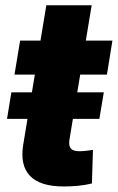

<svg xmlns="http://www.w3.org/2000/svg" viewBox="-20 -691 440 718"><path d="M368.2 -345.7 351.6 -246.6H6.3L22.5 -345.7ZM400.4 -539.1 379.9 -412.1H34.2L55.2 -539.1ZM153.3 -671.4H322.8L239.7 -168.5Q236.3 -146 244.9 -135.7Q253.4 -125.5 277.3 -125.5Q286.6 -125.5 303.5 -127.2Q320.3 -128.9 327.6 -130.4L323.7 -4.9Q297.9 1.5 270.8 3.9Q243.7 6.3 218.3 6.3Q129.9 6.3 92 -33.4Q54.2 -73.2 66.9 -150.4Z"/></svg>

Font: Inter 18pt ExtraBold
Style: Italic
Weight: 800
Italic angle: -9.3988°
Designer: Rasmus Andersson
Foundry: rsms
Version: Version 4.001;git-66647c0bb